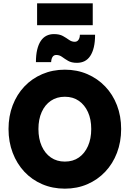

<svg xmlns="http://www.w3.org/2000/svg" viewBox="-20 -1113 776 1149"><path d="M368 16Q368 16 368 16Q368 16 368 16Q295 16 233 -10.5Q171 -37 126 -85Q81 -133 56 -198.5Q31 -264 31 -341Q31 -418 56 -483Q81 -548 126 -595.5Q171 -643 233 -669.5Q295 -696 368 -696Q441 -696 502.5 -669.5Q564 -643 609.5 -595.5Q655 -548 680 -483Q705 -418 705 -341Q705 -264 680 -198.5Q655 -133 609.5 -85Q564 -37 502.5 -10.5Q441 16 368 16ZM368 -146Q368 -146 368 -146Q368 -146 368 -146Q417 -146 452 -170.5Q487 -195 506.5 -239Q526 -283 526 -341Q526 -399 506.5 -442Q487 -485 452 -509.5Q417 -534 368 -534Q320 -534 284.5 -510Q249 -486 229.5 -442.5Q210 -399 210 -341Q210 -283 229.5 -239Q249 -195 284.5 -170.5Q320 -146 368 -146ZM458 -905Q481 -905 504 -905Q527 -905 549 -905Q549 -862 541.5 -830.5Q534 -799 520 -778Q506 -757 486 -747Q466 -737 440 -737Q408 -737 387.5 -749Q367 -761 351.5 -772.5Q336 -784 317 -784Q302 -784 294.5 -772.5Q287 -761 286 -741Q264 -741 241 -741Q218 -741 195 -741Q195 -784 202.5 -815.5Q210 -847 224 -868Q238 -889 258 -899Q278 -909 303 -909Q336 -909 356.5 -897.5Q377 -886 393 -874.5Q409 -863 427 -863Q442 -863 450 -875Q458 -887 458 -905ZM202 -962Q202 -994 202 -1027.5Q202 -1061 202 -1093Q285 -1093 369 -1093Q453 -1093 535 -1093Q535 -1061 535 -1027.5Q535 -994 535 -962Q453 -962 369 -962Q285 -962 202 -962Z"/></svg>

Font: Tilt Warp
Style: Regular
Weight: 400
Designer: Andy Clymer
Foundry: Andy Clymer
Version: Version 1.000